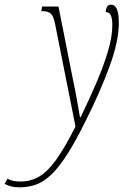

<svg xmlns="http://www.w3.org/2000/svg" viewBox="-160 -564 546 824"><path d="M-77 240Q-113 240 -140 225L-128 203Q-107 215 -73 215Q-29 215 7 194.5Q43 174 80 123Q117 72 164 -21L76 -463Q70 -493 59 -504.5Q48 -516 25 -516H17L21 -536H91L155 -213Q165 -166 172 -125Q179 -84 183 -61H186Q220 -131 251 -202.5Q282 -274 302 -339.5Q322 -405 322 -454Q322 -483 316 -497.5Q310 -512 294 -512Q294 -526 299.5 -535Q305 -544 316 -544Q333 -544 341.5 -525Q350 -506 350 -465Q350 -388 310 -278.5Q270 -169 206 -42Q163 45 127.5 100Q92 155 60 185.5Q28 216 -5 228Q-38 240 -77 240Z"/></svg>

Font: Noto Serif ExtraCondensed Thin
Style: Italic
Weight: 100
Width: 2
Italic angle: -12°
Designer: Monotype Design Team
Foundry: Monotype Imaging Inc.
Version: Version 2.013